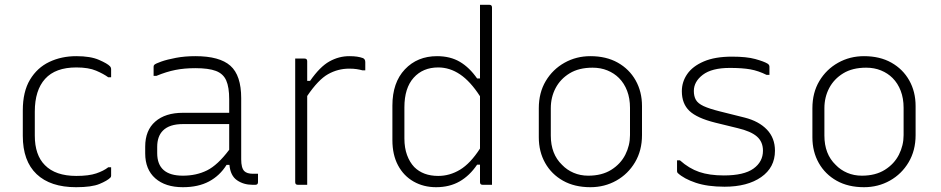

<svg xmlns="http://www.w3.org/2000/svg" viewBox="-20 -770 3920 800"><path d="M298 -536Q357 -536 392.5 -520.5Q428 -505 438 -494Q443 -489 443 -481V-448H431Q412 -462 380.5 -475.5Q349 -489 298 -489Q211 -489 168 -441.5Q125 -394 125 -305V-205Q125 -124 167 -82Q211 -37 298 -37Q350 -37 381 -47.5Q412 -58 431 -73H443V-38Q443 -33 440 -30Q427 -17 394.5 -3.5Q362 10 297 10Q190 10 132.5 -44.5Q75 -99 75 -204V-310Q75 -388 105 -438Q135 -488 185.5 -512Q236 -536 298 -536Z M985 -361V-106Q985 -70 998 -57Q1009 -46 1034 -46H1055V-11Q1055 0 1044 0H1032Q995 0 967.5 -19Q940 -38 936 -83H924Q896 -38 851 -14Q806 10 742 10Q669 10 627 -27Q585 -64 585 -131V-159Q585 -227 627 -263.5Q669 -300 742 -300H935V-356Q935 -407 922.5 -435Q910 -463 879.5 -474.5Q849 -486 794 -486Q748 -486 710.5 -478.5Q673 -471 632 -454H620V-492Q620 -497 623 -500Q628 -505 652 -513.5Q676 -522 713 -529Q750 -536 794 -536Q895 -536 940 -496Q985 -456 985 -361ZM635 -132Q635 -38 742 -38Q798 -38 842.5 -60Q887 -82 935 -146V-253H742Q686 -253 659 -226Q635 -202 635 -158Z M1260 0H1221Q1210 0 1210 -11V-526H1249Q1260 -526 1260 -515V-433H1272Q1313 -492 1352.5 -514Q1392 -536 1435 -536Q1454 -536 1467.5 -534Q1481 -532 1492 -528Q1502 -524 1502 -511V-477H1490Q1479 -480 1466 -482Q1453 -484 1435 -484Q1388 -484 1347 -461Q1306 -438 1260 -370Z M1801 -536Q1856 -536 1896 -512.5Q1936 -489 1968 -443H1980V-750H2019Q2030 -750 2030 -739V0H1991Q1980 0 1980 -11V-84H1968Q1937 -38 1895 -14Q1853 10 1797 10Q1745 10 1703.5 -13.5Q1662 -37 1638.5 -81Q1615 -125 1615 -186V-330Q1615 -426 1667 -481Q1719 -536 1801 -536ZM1706 -74Q1743 -37 1806 -37Q1854 -37 1897 -63Q1940 -89 1980 -151V-369Q1940 -431 1897 -460Q1854 -489 1806 -489Q1742 -489 1703.5 -446Q1665 -403 1665 -323V-193Q1665 -154 1676 -124Q1687 -94 1706 -74Z M2440 -536Q2506 -536 2554 -509Q2602 -482 2628.5 -435Q2655 -388 2655 -328V-207Q2655 -143 2626 -94Q2597 -45 2548 -17.5Q2499 10 2440 10Q2374 10 2326 -17Q2278 -44 2251.5 -91Q2225 -138 2225 -198V-319Q2225 -384 2254 -432.5Q2283 -481 2332 -508.5Q2381 -536 2440 -536ZM2449 -488Q2392 -488 2353.5 -464.5Q2315 -441 2295 -403Q2275 -365 2275 -319V-205Q2275 -128 2322 -83Q2342 -62 2370 -50Q2398 -38 2431 -38Q2488 -38 2527 -62.5Q2566 -87 2585.5 -125.5Q2605 -164 2605 -207V-321Q2605 -360 2593 -391.5Q2581 -423 2559 -445Q2539 -465 2511 -476.5Q2483 -488 2449 -488Z M2996 -39Q3080 -39 3119.5 -67.5Q3159 -96 3159 -142Q3159 -179 3134 -201Q3109 -223 3054 -236L2960 -259Q2884 -278 2852.5 -308Q2821 -338 2821 -390Q2821 -429 2843.5 -461.5Q2866 -494 2912.5 -514Q2959 -534 3030 -534Q3091 -534 3127 -524Q3163 -514 3178 -505Q3186 -500 3186 -492V-458H3174Q3140 -475 3106.5 -481Q3073 -487 3021 -487Q2946 -487 2908.5 -458.5Q2871 -430 2871 -391Q2871 -369 2879.5 -354Q2888 -339 2911.5 -328Q2935 -317 2979 -306L3083 -280Q3142 -265 3175.5 -230Q3209 -195 3209 -142Q3209 -72 3151.5 -32Q3094 8 2999 8Q2928 8 2879 -8.5Q2830 -25 2804 -49Q2801 -52 2801 -57V-102H2813Q2851 -68 2893.5 -53.5Q2936 -39 2996 -39Z M3580 -536Q3646 -536 3694 -509Q3742 -482 3768.5 -435Q3795 -388 3795 -328V-207Q3795 -143 3766 -94Q3737 -45 3688 -17.5Q3639 10 3580 10Q3514 10 3466 -17Q3418 -44 3391.5 -91Q3365 -138 3365 -198V-319Q3365 -384 3394 -432.5Q3423 -481 3472 -508.5Q3521 -536 3580 -536ZM3589 -488Q3532 -488 3493.5 -464.5Q3455 -441 3435 -403Q3415 -365 3415 -319V-205Q3415 -128 3462 -83Q3482 -62 3510 -50Q3538 -38 3571 -38Q3628 -38 3667 -62.5Q3706 -87 3725.5 -125.5Q3745 -164 3745 -207V-321Q3745 -360 3733 -391.5Q3721 -423 3699 -445Q3679 -465 3651 -476.5Q3623 -488 3589 -488Z"/></svg>

Font: Recursive Sn Lnr St Lt
Style: Regular
Weight: 300
Version: Version 1.079;hotconv 1.0.112;makeotfexe 2.5.65598; ttfautoh